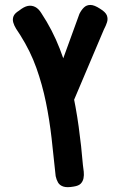

<svg xmlns="http://www.w3.org/2000/svg" viewBox="-20 -605 481 776"><path d="M278 149Q251 154 236 149Q221 144 214.5 132.5Q208 121 205 107Q197 28 188.5 -46.5Q180 -121 165.5 -192Q151 -263 127 -330.5Q103 -398 62 -463Q53 -476 45 -489Q37 -502 33.5 -514.5Q30 -527 34.5 -539Q39 -551 57 -562Q77 -578 92.5 -581Q108 -584 122 -577Q136 -570 147 -552Q192 -484 221.5 -408Q251 -332 269 -252.5Q287 -173 298 -93Q309 -13 315 61Q317 75 318.5 89Q320 103 317.5 115.5Q315 128 306.5 137Q298 146 278 149ZM269 -177 197 -263 301 -549Q309 -565 319.5 -575Q330 -585 345.5 -585Q361 -585 384 -570Q407 -556 412 -542.5Q417 -529 412.5 -515Q408 -501 400 -486Z"/></svg>

Font: Fredoka Condensed Medium
Style: Regular
Weight: 500
Width: 3
Designer: Ben Nathan
Foundry: Milena B. Brandão, Ben Nathan
Version: Version 2.001